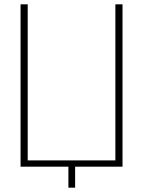

<svg xmlns="http://www.w3.org/2000/svg" viewBox="-20 -770 661 887"><path d="M296 0H75V-750H108V-29H513V-750H546V0H327V97H296Z"/></svg>

Font: Poiret One
Style: Regular
Weight: 400
Designer: Denis Masharov
Foundry: Denis Masharov
Version: Version 1.001